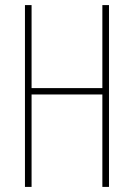

<svg xmlns="http://www.w3.org/2000/svg" viewBox="-20 -734 526 754"><path d="M408 0V-714H382V-388H104V-714H78V0H104V-363H382V0Z"/></svg>

Font: Noto Sans Malayalam ExtraCondensed Thin
Style: Regular
Weight: 100
Width: 2
Designer: Jelle Bosma - Monotype Design Team
Foundry: Monotype Imaging Inc.
Version: Version 2.104